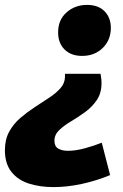

<svg xmlns="http://www.w3.org/2000/svg" viewBox="-53 -551 502 783"><path d="M302 -531Q348 -531 373.5 -505Q399 -479 399 -437Q399 -388 366 -355.5Q333 -323 282 -323Q237 -323 210.5 -349Q184 -375 184 -419Q184 -470 218.5 -500.5Q253 -531 302 -531ZM357 -250Q357 -246 359 -236.5Q361 -227 361 -212Q361 -171 341.5 -142.5Q322 -114 293.5 -93.5Q265 -73 236.5 -56Q208 -39 188.5 -20.5Q169 -2 169 23Q169 46 184.5 55Q200 64 224 64Q256 64 294 53.5Q332 43 362 31L396 163Q341 186 281 199Q221 212 165 212Q111 212 66 198Q21 184 -6 150.5Q-33 117 -33 61Q-33 18 -15.5 -14Q2 -46 30 -70Q58 -94 89.5 -114.5Q121 -135 149 -153.5Q177 -172 194.5 -192.5Q212 -213 212 -239V-250Z"/></svg>

Font: Bitter Black
Style: Italic
Weight: 900
Italic angle: -9°
Designer: Sol Matas, and Bitter project Authors
Foundry: Sol Matas
Version: Version 2.001